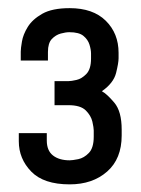

<svg xmlns="http://www.w3.org/2000/svg" viewBox="-20 -874 355 483"><path d="M286.1 -533.2Q286.1 -474.6 249.5 -442.4Q212.9 -410.2 155.3 -410.2Q89.8 -410.2 58.6 -442.4Q27.3 -474.6 27.3 -518.6V-539.1H97.7V-520.5Q97.7 -495.1 113.3 -482.9Q128.9 -470.7 155.3 -470.7Q162.1 -470.7 176.8 -473.6Q191.4 -476.6 203.6 -489.3Q215.8 -502 215.8 -530.3V-545.9Q215.8 -552.7 212.4 -567.9Q209 -583 195.8 -596.2Q182.6 -609.4 152.3 -609.4H117.2V-669.9H152.3Q159.2 -669.9 172.4 -672.9Q185.5 -675.8 197.3 -688Q209 -700.2 209 -726.6V-739.3Q209 -749 205.1 -761.7Q201.2 -774.4 189.9 -783.7Q178.7 -793 154.3 -793Q145.5 -793 132.8 -789.6Q120.1 -786.1 110.4 -775.9Q100.6 -765.6 100.6 -743.2V-721.7H32.2V-744.1Q32.2 -752 35.2 -769.5Q38.1 -787.1 49.8 -806.2Q61.5 -825.2 86.4 -839.4Q111.3 -853.5 155.3 -853.5Q213.9 -853.5 246.1 -821.8Q278.3 -790 278.3 -741.2V-727.5Q278.3 -715.8 272 -690.4Q265.6 -665 236.3 -644.5Q249 -637.7 267.6 -615.7Q286.1 -593.8 286.1 -547.9Z"/></svg>

Font: Dinish
Style: Regular
Weight: 400
Designer: Bert Driehuis
Foundry: Playbeing
Version: Version 3.006; git-39231f3c-release